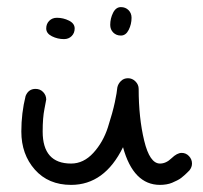

<svg xmlns="http://www.w3.org/2000/svg" viewBox="-20 -520 570 540"><path d="M320 -500Q333 -500 341.5 -491.5Q350 -483 350 -470Q350 -452 342 -436Q334 -420 320 -420Q307 -420 298.5 -428.5Q290 -437 290 -450Q290 -468 298 -484Q306 -500 320 -500ZM110 -440Q110 -453 118.5 -461.5Q127 -470 140 -470Q158 -470 174 -462Q190 -454 190 -440Q190 -427 181.5 -418.5Q173 -410 160 -410Q142 -410 126 -418Q110 -426 110 -440ZM491 -90Q503 -90 511.5 -81Q520 -72 520 -60Q520 -50 513 -41L510 -38Q508 -36 505.5 -33.5Q503 -31 498.5 -27Q494 -23 489.5 -19.5Q485 -16 478 -12.5Q471 -9 464 -6Q457 -3 448 -1.5Q439 0 430 0Q355 0 326 -106Q274 0 180 0Q116 0 78 -43Q40 -86 40 -150Q40 -202 52 -250Q60 -270 80 -270Q93 -270 101.5 -261Q110 -252 110 -240Q110 -238 105 -213.5Q100 -189 100 -150Q100 -60 180 -60Q215 -60 242.5 -90Q270 -120 283.5 -162Q297 -204 303 -232.5Q309 -261 310 -274Q312 -284 320 -292Q328 -300 340 -300Q352 -300 361 -291Q370 -282 370 -270Q370 -189 385.5 -124.5Q401 -60 430 -60Q447 -60 462.5 -75Q478 -90 491 -90Z"/></svg>

Font: Pecita
Style: Book
Weight: 400
Width: 7
Version: Version 4.3